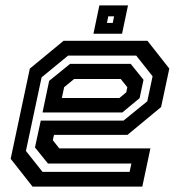

<svg xmlns="http://www.w3.org/2000/svg" viewBox="-20 -691 666 711"><path d="M526 -540 607 -437 576.5 -294.5 452 -191.5H180L175.5 -172L199.5 -141.5H537L507 0H100.5L19.5 -103L90.5 -437L215.5 -540ZM464 -454.5 511.5 -395.5 497 -327.5 433 -274.5H137.5L162 -391.5L239.5 -454.5ZM484.5 -485H232L134 -404.5L76 -132L137.5 -54.5H460L466.5 -85.5H157.5L109.5 -145L131 -244.5H437.5L525.5 -316L545 -408.5ZM427 -398.5H254.5L217.5 -368L209 -328H422L447.5 -349L451.5 -368ZM326 -566 348 -671H454L432 -566ZM376 -606H397.5L402.5 -630.5H381Z"/></svg>

Font: Tourney Thin SemiBold
Style: Italic
Weight: 600
Italic angle: -12°
Version: Version 1.015